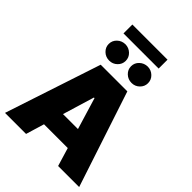

<svg xmlns="http://www.w3.org/2000/svg" viewBox="-301 -1232 1373 1373"><g transform="rotate(45 385.5 -545.5)"><path d="M223.6 0H10.7L251 -727.5H520.5L760.7 0H547.9L505.9 -139.6H265.6ZM382.8 -527.3 310.1 -287.1H461.4L388.7 -527.3ZM273.4 -791Q236.8 -791 211.7 -815.2Q186.5 -839.4 186.5 -873Q186.5 -907.7 211.7 -931.6Q236.8 -955.6 273.4 -956.1Q308.1 -955.6 333.3 -931.6Q358.4 -907.7 358.4 -873Q358.4 -839.4 333.3 -815.2Q308.1 -791 273.4 -791ZM499 -791Q462.9 -791 437.5 -815.2Q412.1 -839.4 412.1 -873Q412.1 -907.7 437.5 -931.6Q462.9 -955.6 499 -956.1Q534.2 -955.6 559.1 -931.6Q584 -907.7 584 -873Q584 -839.4 559.1 -815.2Q534.2 -791 499 -791ZM563.5 -1090.8V-1001H208V-1090.8Z"/></g></svg>

Font: Inter Tight Black
Style: Regular
Weight: 900
Designer: Rasmus Andersson
Foundry: rsms
Version: Version 3.004; ttfautohint (v1.8.4.7-5d5b)